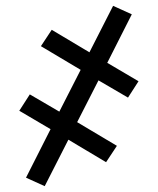

<svg xmlns="http://www.w3.org/2000/svg" viewBox="-20 -481 540 657"><path d="M133 156 69 127 153 -39 46 -102 82 -158 183 -99 256 -242 120 -323 157 -379 286 -302 367 -461 431 -432 347 -266 454 -203 418 -147 317 -206 244 -63 380 18 343 74 214 -3Z"/></svg>

Font: Iosevka srxl
Style: Regular
Weight: 400
Monospace: yes
Designer: Belleve Invis
Foundry: Belleve Invis
Version: Version 33.0.1; ttfautohint (v1.8.3)